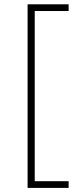

<svg xmlns="http://www.w3.org/2000/svg" viewBox="-20 -768 347 915"><path d="M111.5 127.5V-747.5H307V-715.5H145.5V95.5H307V127.5Z"/></svg>

Font: Encode Sans SC SemiExpanded Thin
Style: Regular
Weight: 250
Width: 6
Designer: Multiple Designers
Foundry: Impallari Type
Version: Version 3.002